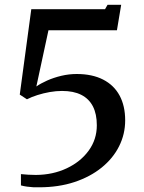

<svg xmlns="http://www.w3.org/2000/svg" viewBox="-20 -782 612 816"><path d="M69 -42Q83.5 -40.5 100.2 -39.5Q117 -38.5 132.5 -38.5Q205 -39 263.8 -66.8Q322.5 -94.5 357 -142Q391.5 -189.5 391.5 -249.5Q391.5 -297.5 374.8 -330Q358 -362.5 325.2 -379Q292.5 -395.5 243.5 -395.5Q218.5 -395.5 191.5 -390.8Q164.5 -386 139.2 -378Q114 -370 94.5 -360L64 -380L113 -743H426.5L437 -761.5H495L477 -653.5H186L134.5 -414.5Q153 -427.5 180.5 -439.8Q208 -452 240.5 -459.8Q273 -467.5 306 -467.5Q372 -467.5 418.2 -443.8Q464.5 -420 488.2 -376Q512 -332 512 -270.5Q512 -212 486.2 -160.5Q460.5 -109 412 -69.8Q363.5 -30.5 296.2 -8.2Q229 14 146 14Q134.5 14.5 121.2 13.8Q108 13 94.8 11.2Q81.5 9.5 69 6Z"/></svg>

Font: Merriweather 48pt Medium
Style: Regular
Weight: 500
Version: Version 2.100